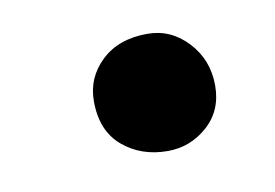

<svg xmlns="http://www.w3.org/2000/svg" viewBox="-34 -376 346 242"><g transform="rotate(-10 139.0 -255.0)"><path d="M165 -180Q131 -180 107.5 -200Q84 -220 84 -258Q84 -288 106 -309Q128 -330 165 -330Q195 -330 216.5 -307Q238 -284 238 -251Q238 -219 216 -199.5Q194 -180 165 -180Z"/></g></svg>

Font: Junicode
Style: Bold Italic
Weight: 700
Italic angle: -11°
Designer: Peter S. Baker
Version: Version 2.100; ttfautohint (v1.8.4)